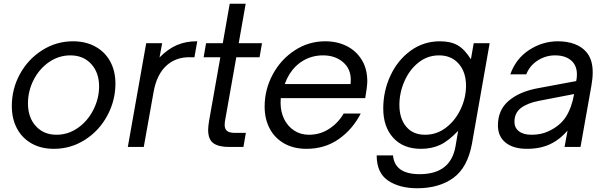

<svg xmlns="http://www.w3.org/2000/svg" viewBox="-20 -783 3227 1023"><path d="M43 -218Q43 -310 86.5 -389Q130 -468 205 -515.5Q280 -563 369 -563Q437 -563 488.5 -534.5Q540 -506 567.5 -455Q595 -404 595 -338Q595 -247 551.5 -166.5Q508 -86 432.5 -38Q357 10 267 10Q199 10 148.5 -18.5Q98 -47 70.5 -98.5Q43 -150 43 -218ZM508 -323Q508 -396 466 -442Q424 -488 355 -488Q293 -488 241 -452Q189 -416 159 -357Q129 -298 129 -232Q129 -157 171 -111Q213 -65 281 -65Q343 -65 395 -101.5Q447 -138 477.5 -198Q508 -258 508 -323Z M661 0 759 -553H844L830 -477Q876 -523 923 -543Q970 -563 1027 -563H1031L1016 -478H987Q920 -478 872 -438Q815 -390 798 -291L746 0Z M1200 0Q1145 0 1117 -20Q1089 -40 1089 -91Q1089 -109 1094 -139L1154 -478H1065L1078 -553H1167L1204 -763H1289L1252 -553H1376L1363 -478H1239L1182 -156Q1177 -133 1177 -118Q1177 -96 1189.5 -85.5Q1202 -75 1233 -75H1290L1277 0Z M1390 -215Q1390 -306 1433 -386Q1476 -466 1550 -514.5Q1624 -563 1713 -563Q1776 -563 1826.5 -538Q1877 -513 1907 -465Q1937 -417 1937 -349Q1936 -317 1926 -260H1476Q1475 -252 1475 -235Q1475 -188 1493.5 -149.5Q1512 -111 1546.5 -88Q1581 -65 1626 -65Q1686 -65 1734.5 -97Q1783 -129 1811 -178H1902Q1859 -94 1785 -42Q1711 10 1613 10Q1545 10 1494.5 -18.5Q1444 -47 1417 -98Q1390 -149 1390 -215ZM1848 -335Q1849 -342 1849 -358Q1849 -417 1807 -452.5Q1765 -488 1701 -488Q1646 -488 1600 -462.5Q1554 -437 1523 -389Q1508 -365 1497 -335Z M1987 45H2074Q2083 145 2216 145Q2381 145 2407 -3L2421 -86Q2370 -32 2325 -11Q2280 10 2223 10Q2129 10 2075.5 -48.5Q2022 -107 2022 -205Q2022 -298 2060.5 -380.5Q2099 -463 2168 -513Q2237 -563 2324 -563Q2382 -563 2419 -541.5Q2456 -520 2489 -467L2504 -553H2589L2495 -19Q2472 109 2396 164.5Q2320 220 2203 220Q2108 220 2047.5 179Q1987 138 1987 45ZM2463 -326Q2463 -399 2424 -443.5Q2385 -488 2319 -488Q2258 -488 2210 -450Q2162 -412 2135 -350.5Q2108 -289 2108 -224Q2108 -152 2144 -108.5Q2180 -65 2245 -65Q2307 -65 2356.5 -103Q2406 -141 2434.5 -201.5Q2463 -262 2463 -326Z M2633 -115Q2633 -197 2690.5 -246Q2748 -295 2846 -313L3050 -351Q3054 -368 3054 -387Q3054 -425 3034 -450Q3002 -488 2938 -488Q2887 -488 2844.5 -460.5Q2802 -433 2784 -387H2699Q2728 -470 2799 -516.5Q2870 -563 2953 -563Q3002 -563 3041 -548.5Q3080 -534 3104 -506Q3138 -467 3138 -398Q3138 -366 3131 -326L3073 0H2988L3004 -87Q2965 -43 2925 -22Q2868 10 2788 10Q2715 10 2674 -23Q2633 -56 2633 -115ZM2903 -84Q2965 -113 2995.5 -161Q3026 -209 3039 -282L2853 -246Q2790 -234 2755.5 -207.5Q2721 -181 2721 -134Q2721 -102 2745 -83.5Q2769 -65 2812 -65Q2864 -65 2903 -84Z"/></svg>

Font: Open Sauce One
Style: Italic
Weight: 400
Italic angle: -10°
Designer: Alfredo Marco Pradil
Foundry: Creative Sauce Fz LLC
Version: Version 1.477